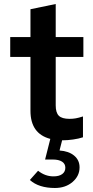

<svg xmlns="http://www.w3.org/2000/svg" viewBox="-20 -690 465 958"><path d="M254 248Q214 248 182.5 238Q151 228 129 208L170 162Q205 190 247 190Q275 190 290.5 178.5Q306 167 306 147Q306 127 289.5 116.5Q273 106 244 106H205L231 3Q132 -23 132 -137V-406H31V-505H132V-644L258 -670V-505H396V-406H258V-164Q258 -128 273.5 -112.5Q289 -97 327 -97Q343 -97 357.5 -99.5Q372 -102 394 -109V-5Q373 2 345 6Q317 10 294 10Q293 10 292 10Q291 10 290 10L277 61Q323 64 350 86.5Q377 109 377 145Q377 188 342 218Q307 248 254 248Z"/></svg>

Font: Red Hat Text SemiBold
Style: Regular
Weight: 600
Designer: Pentagram, MCKL
Foundry: MCKL
Version: Version 1.030